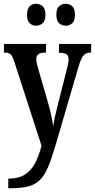

<svg xmlns="http://www.w3.org/2000/svg" viewBox="-20 -770 505 1022"><path d="M24 181Q78 181 112 159.5Q146 138 166.5 99Q187 60 201 6L57 -439Q47 -471 36.5 -480.5Q26 -490 5 -490H1V-536H225V-490H221Q194 -490 183.5 -480.5Q173 -471 173 -457Q173 -445 176.5 -429.5Q180 -414 186 -395L232 -236Q245 -192 252.5 -157Q260 -122 263 -98Q271 -149 286 -205L335 -399Q339 -412 342 -427Q345 -442 345 -455Q345 -475 333.5 -481.5Q322 -488 298 -489L294 -490V-536H465V-490H462Q439 -490 425.5 -476Q412 -462 399 -418L278 -5Q257 67 238.5 113Q220 159 195.5 185Q171 211 133 221.5Q95 232 36 232H24ZM331 -633Q310 -633 295 -646Q280 -659 280 -691Q280 -724 295 -737Q310 -750 331 -750Q349 -750 364 -737Q379 -724 379 -691Q379 -659 364 -646Q349 -633 331 -633ZM172 -633Q153 -633 138.5 -646Q124 -659 124 -691Q124 -724 138.5 -737Q153 -750 172 -750Q191 -750 206.5 -737Q222 -724 222 -691Q222 -659 206.5 -646Q191 -633 172 -633Z"/></svg>

Font: Noto Serif Ethiopic ExtraCondensed SemiBold
Style: Regular
Weight: 600
Width: 2
Designer: Monotype Design Team
Foundry: Monotype Imaging Inc.
Version: Version 2.102; ttfautohint (v1.8.4.7-5d5b)